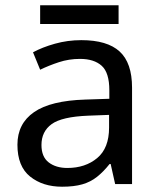

<svg xmlns="http://www.w3.org/2000/svg" viewBox="-20 -697 601 727"><path d="M215 10Q142 10 94 -28.5Q46 -67 46 -149Q46 -229 109 -272.5Q172 -316 303 -320L394 -323V-355Q394 -422 365 -448Q336 -474 283 -474Q241 -474 203 -461.5Q165 -449 132 -433L105 -499Q140 -518 188 -531.5Q236 -545 288 -545Q386 -545 433 -502Q480 -459 480 -365V0H416L399 -76H395Q372 -47 347.5 -27.5Q323 -8 291.5 1Q260 10 215 10ZM235 -61Q303 -61 348 -98.5Q393 -136 393 -214V-262L314 -259Q214 -255 175.5 -227Q137 -199 137 -148Q137 -103 164.5 -82Q192 -61 235 -61ZM429 -677V-606H132V-677Z"/></svg>

Font: Noto Sans Symbols
Style: Regular
Weight: 400
Designer: Monotype Design Team
Foundry: Monotype Imaging Inc.
Version: Version 2.002